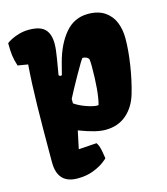

<svg xmlns="http://www.w3.org/2000/svg" viewBox="-116 -669 843 970"><g transform="rotate(-15 305.0 -184.0)"><path d="M23.9 -418.9Q13.7 -450.7 10.5 -475.6Q7.3 -500.5 7.3 -540Q15.1 -546.9 32.7 -555.9Q50.3 -564.9 74.7 -571.8Q99.1 -578.6 125 -578.6Q184.1 -578.6 208.7 -553.2Q233.4 -527.8 233.4 -477.1Q233.4 -448.7 225.1 -400.4Q211.4 -322.8 211.4 -318.8Q211.4 -316.4 214.8 -314.2Q218.3 -312 222.2 -312Q226.6 -312 228 -315.4L232.9 -335L243.7 -376.5Q267.6 -466.8 314.9 -522.7Q362.3 -578.6 434.1 -578.6Q487.8 -578.6 521.7 -555.4Q555.7 -532.2 570.8 -494.4Q585.9 -456.5 585.9 -411.1Q585.9 -349.6 574.2 -273.2Q562.5 -196.8 543 -130.4Q523.9 -65.4 479.7 -27.6Q435.5 10.3 369.6 10.3Q345.7 10.3 313.7 2.7Q281.7 -4.9 232.9 -23.4L213.4 68.8L214.4 69.8L307.6 63.5Q316.9 76.7 321.5 95.5Q326.2 114.3 329.6 138.7L331.1 148.4Q331.1 150.4 309.6 166.7Q288.1 183.1 252.4 197Q216.8 210.9 170.4 210.9Q65.4 210.9 65.4 99.1V65.4Q65.4 -83.5 67.6 -200Q69.8 -316.4 77.1 -410.2ZM385.3 -319.8Q385.3 -342.8 382.8 -356.9Q371.6 -371.1 350.6 -371.1Q343.8 -365.2 303.7 -294.2Q263.7 -223.1 244.6 -185.1V-161.6Q271.5 -143.1 306.6 -131.1Q341.8 -119.1 360.4 -119.1Q364.7 -119.1 367.7 -120.1Q385.3 -186 385.3 -319.8Z"/></g></svg>

Font: Kavoon
Style: Regular
Weight: 400
Designer: Viktoriya Grabowska
Foundry: Viktoriya Grabowska
Version: Version 1.004; ttfautohint (v1.4.1)